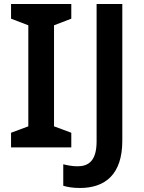

<svg xmlns="http://www.w3.org/2000/svg" viewBox="-20 -734 719 956"><path d="M335 0V-73L249 -105V-608L335 -641V-714H35V-641L121 -608V-105L35 -73V0ZM378 202C504 202 589 134 589 -33V-714H461V-30C461 70 418 94 366 94C339 94 316 89 295 84V191C315 197 342 202 378 202Z"/></svg>

Font: Noto Sans Sinhala SemiBold
Style: Regular
Weight: 600
Designer: Jelle Bosma - Monotype Design Team
Foundry: Monotype Imaging Inc.
Version: Version 2.006